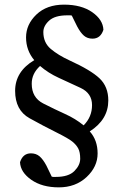

<svg xmlns="http://www.w3.org/2000/svg" viewBox="-20 -704 530 824"><path d="M377 -538.1Q355 -538.1 340.1 -551Q325.2 -564 311 -590.8L288.1 -637.2Q283.2 -638.2 282.2 -638.2H269Q215.8 -638.2 190.9 -615.5Q166 -592.8 166 -566.4Q166 -521 197.8 -494.1Q229.5 -467.3 278.3 -444.8Q369.6 -403.3 407.2 -367.7Q444.8 -332 444.8 -272.9Q444.8 -190.9 365.2 -140.1Q398.9 -102.5 398.9 -45.4Q398.9 11.7 351.6 55.9Q304.2 100.1 232.4 100.1Q160.6 100.1 114.3 67.6Q67.9 35.2 65.9 -7.8Q78.1 -45.9 112.8 -45.9Q134.8 -45.9 149.9 -33Q165 -20 179.2 6.8L202.1 54.2Q207 55.2 208 55.2H220.2Q274.4 55.2 299.3 30Q324.2 4.9 324.2 -22.9Q324.2 -50.8 315.7 -66.9Q307.1 -83 290 -96.7Q272.9 -110.4 221.2 -136.2Q168.9 -162.1 106.9 -196.5Q44.9 -231 44.9 -314Q44.9 -397 127 -445.8Q91.8 -487.8 91.8 -543.5Q91.8 -599.1 136.2 -641.6Q180.7 -684.1 254.9 -684.1Q329.1 -684.1 375.5 -651.9Q421.9 -619.6 423.8 -576.2Q411.6 -538.1 377 -538.1ZM338.9 -166Q375 -202.1 375 -252.9Q375 -303.7 325.9 -326.7Q276.9 -349.6 231.9 -370.1Q187 -390.6 151.9 -420.9Q115.7 -387.7 116.2 -344.2Q116.2 -285.2 165.5 -260Q214.8 -234.9 259.3 -214.8Q303.7 -194.8 338.9 -166Z"/></svg>

Font: SourceSerifPro-Regular
Style: Regular
Weight: 400
Designer: Frank Grießhammer
Foundry: Adobe Systems Incorporated
Version: Version 1.014;PS Version 1.0;hotconv 1.0.73;makeotf.lib2.5.5